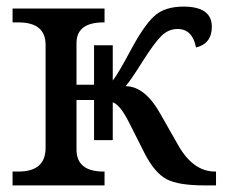

<svg xmlns="http://www.w3.org/2000/svg" viewBox="-20 -562 685 582"><path d="M265.1 -258.8H211.9V-108.9Q211.9 -42 293.9 -42H296.9V0H18.1V-42H36.1Q118.2 -42 118.2 -113.8V-425.8Q118.2 -494.1 36.1 -494.1H18.1V-536.1H296.9V-494.1H293.9Q211.9 -494.1 211.9 -431.2V-305.2H265.1V-424.8H321.8V-317.9Q336.4 -335.4 376 -409.4Q415.5 -483.4 447 -512.7Q478.5 -542 536.1 -542Q622.1 -542 622.1 -481Q622.1 -429.7 574.2 -418Q563.5 -474.1 518.1 -474.1Q490.2 -474.1 468.5 -452.4Q446.8 -430.7 411.6 -374.8Q376.5 -318.8 360.8 -300.8Q420.4 -300.3 467.8 -213.9L520 -122.1Q565.4 -42 631.8 -42H634.8V0H600.1Q520.5 0 485.1 -18.8Q449.7 -37.6 419.9 -94.2L371.1 -190.9Q344.7 -243.7 321.8 -252V-137.2H265.1Z"/></svg>

Font: Droid-TTFautohint Serif
Style: Regular
Weight: 400
Foundry: Ascender Corporation
Version: Version 1.00; ttfautohint (v1.00rc1.4-1a1c-dirty) -l 8 -r 50